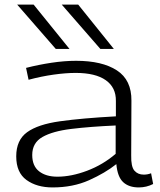

<svg xmlns="http://www.w3.org/2000/svg" viewBox="-20 -810 699 840"><path d="M51 -126Q51 -197 98.5 -231.5Q146 -266 243 -279.5Q340 -293 487 -301V-368Q488 -427 443 -459Q398 -491 311 -491Q268 -491 214.5 -483.5Q161 -476 105 -461L94 -513Q149 -527 205.5 -535.5Q262 -544 313 -544Q427 -544 491.5 -502Q556 -460 555 -369L554 -130Q553 -81 568 -63.5Q583 -46 609 -46Q626 -46 641 -52L650 -5Q621 10 587 10Q544 10 519 -13Q494 -36 489 -92Q440 -53 369.5 -21.5Q299 10 210 10Q141 10 96 -22.5Q51 -55 51 -126ZM121 -132Q121 -84 151 -60.5Q181 -37 231 -37Q292 -37 361 -63Q430 -89 486 -137V-261Q374 -256 292 -246Q210 -236 165.5 -210.5Q121 -185 121 -132ZM224 -596 55 -790H127L284 -596ZM419 -596 250 -790H322L478 -596Z"/></svg>

Font: Georama Extended Light
Style: Regular
Weight: 300
Width: 7
Designer: Jean-Baptiste Levee
Foundry: Production Type
Version: Version 1.000